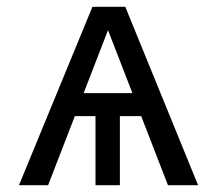

<svg xmlns="http://www.w3.org/2000/svg" viewBox="-20 -547 640 567"><path d="M397 -204H334V0H262V-204H201L122 0H36L253 -527H350L565 0H476ZM371 -272 299 -458 227 -272Z"/></svg>

Font: Fira Mono
Style: Regular
Weight: 400
Designer: Carrois Corporate & Edenspiekermann AG
Foundry: Carrois Corporate GbR & Edenspiekermann AG
Version: Version 3.206